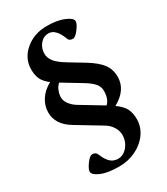

<svg xmlns="http://www.w3.org/2000/svg" viewBox="-212 -767 921 1058"><g transform="rotate(-30 249.0 -238.5)"><path d="M225.1 196.8Q152.3 196.8 110.6 178.7Q68.8 160.6 68.8 140.1Q68.8 124 90.8 93.8Q112.8 63.5 128.4 63.5Q151.9 63.5 158.7 83Q164.6 96.7 169.4 106.2Q174.3 115.7 184.3 128.9Q194.3 142.1 209 149.4Q223.6 156.7 241.7 156.7Q275.9 156.7 301.3 125.7Q326.7 94.7 326.7 52.7Q326.7 28.3 311.5 3.4Q296.4 -21.5 270.5 -37.1L115.2 -130.9Q34.2 -179.7 34.2 -256.3Q34.2 -297.4 57.6 -334.7Q81.1 -372.1 127 -397Q95.2 -421.4 83.3 -446.3Q71.3 -471.2 71.3 -508.3Q71.3 -578.1 127.4 -626Q183.6 -673.8 264.6 -673.8Q331.1 -673.8 374 -655.5Q417 -637.2 417 -617.2Q417 -601.1 394.3 -570.8Q371.6 -540.5 356 -540.5Q331.5 -540.5 326.2 -560.1Q297.9 -634.3 252.4 -634.3Q221.2 -634.3 199.5 -608.6Q177.7 -583 177.7 -547.4Q177.7 -521 196.5 -496.8Q215.3 -472.7 262.7 -444.3L354.5 -388.7Q412.1 -353.5 438.2 -318.8Q464.4 -284.2 464.4 -236.3Q464.4 -153.3 373 -103Q411.6 -75.2 425.3 -48.1Q439 -21 439 18.6Q439 66.9 410.2 107.9Q381.3 148.9 332.3 172.9Q283.2 196.8 225.1 196.8ZM191.4 -214.8 332 -129.9Q359.9 -154.3 359.9 -208.5Q359.9 -232.9 342.8 -253.7Q325.7 -274.4 289.6 -296.4L168.5 -369.6Q152.3 -355 144.3 -334Q136.2 -313 136.2 -293Q136.2 -272 151.6 -251Q167 -230 191.4 -214.8Z"/></g></svg>

Font: Elstob 14pt
Style: Bold
Weight: 700
Designer: Peter S. Baker
Version: Version 1.015